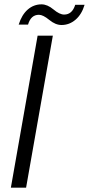

<svg xmlns="http://www.w3.org/2000/svg" viewBox="-20 -863 409 883"><path d="M30 0 153 -699H223L100 0ZM66 -750Q80 -795 107.5 -819Q135 -843 171 -843Q198 -843 226 -819.5Q254 -796 275 -796Q312 -796 326 -841H369Q356 -797 327.5 -772.5Q299 -748 263 -748Q235 -748 206.5 -771.5Q178 -795 159 -795Q122 -795 109 -750Z"/></svg>

Font: Poppins Light
Style: Italic
Weight: 300
Italic angle: -10°
Designer: Ninad Kale (Devanagari), Jonny Pinhorn (Latin)
Foundry: Indian Type Foundry
Version: Version 3.200;PS 1.000;hotconv 16.6.54;makeotf.lib2.5.65590